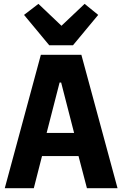

<svg xmlns="http://www.w3.org/2000/svg" viewBox="-20 -985 640 1005"><path d="M595.2 0 405.9 -698.2H193.9L5 0H157L199.9 -168H391L435 0ZM105.8 -907 237.9 -747.9H361.9L494 -907L422.9 -964.8L301.8 -850.1L181.1 -964.8ZM224.1 -289.1 291.9 -552.9H300.1L367.9 -289.1Z"/></svg>

Font: Margiela Mono Bold
Style: Regular
Weight: 700
Designer: Mike Abbink, Paul van der Laan, Pieter van Rosmalen
Foundry: Bold Monday
Version: Version 2.003 2021